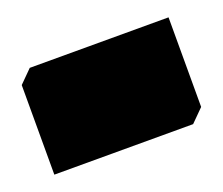

<svg xmlns="http://www.w3.org/2000/svg" viewBox="-66 -224 332 286"><g transform="rotate(-20 100.0 -81.0)"><path d="M220 -162V-20L200 0H-20V-142L0 -162Z"/></g></svg>

Font: Kufam ExtraBold
Style: Regular
Weight: 800
Designer: Wael Morcos, Artur Schmal
Foundry: Original Type
Version: Version 1.300; ttfautohint (v1.8.3)